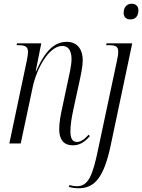

<svg xmlns="http://www.w3.org/2000/svg" viewBox="-20 -768 761 1028"><path d="M678 -664C702 -664 721 -678 721 -713C721 -737 705 -748 685 -748C661 -748 642 -731 642 -699C642 -675 658 -664 678 -664ZM370 10C406 10 432 -6 461 -39L455 -47C430 -20 411 -8 392 -8C367 -8 357 -28 357 -65C357 -100 364 -141 373 -183L404 -325C413 -367 423 -412 423 -446C423 -497 399 -544 337 -544C273 -544 222 -498 173 -386H171L201 -536H71L69 -526H81C118 -526 130 -516 130 -489C130 -478 127 -461 123 -441L30 0H91L155 -301C176 -401 242 -522 313 -522C356 -522 363 -480 363 -452C363 -415 349 -360 344 -336L316 -204C304 -152 297 -110 297 -76C297 -21 321 10 370 10ZM401 240C485 240 536 185 573 9L688 -536H551L548 -526H562C599 -526 613 -520 613 -490C613 -476 610 -461 606 -442L506 28C476 175 452 229 392 229C378 229 362 226 352 223L349 233C364 237 380 240 401 240Z"/></svg>

Font: Noto Serif Display Condensed Light
Style: Italic
Weight: 300
Width: 3
Italic angle: -12°
Designer: Monotype Design Team
Foundry: Monotype Imaging Inc.
Version: Version 2.009